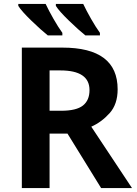

<svg xmlns="http://www.w3.org/2000/svg" viewBox="-20 -956 694 976"><path d="M287 -598Q435 -598 435 -498Q435 -446 401.5 -419.5Q368 -393 291 -393H232V-598ZM297 -714H91V0H232V-277H323L494 0H651L444 -312Q496 -335 537 -380.5Q578 -426 578 -502Q578 -714 297 -714ZM212 -936H73V-926Q89 -900 139 -851.5Q189 -803 223 -776H297V-789Q276 -818 252 -860Q228 -902 212 -936ZM403 -936H264V-926Q280 -900 330 -851.5Q380 -803 414 -776H488V-789Q467 -818 443 -860Q419 -902 403 -936Z"/></svg>

Font: Noto Sans UI
Style: Bold
Weight: 700
Designer: Monotype Design Team
Foundry: Monotype Imaging Inc.
Version: Version 1.901